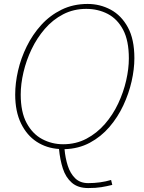

<svg xmlns="http://www.w3.org/2000/svg" viewBox="-20 -745 729 973"><path d="M427 208Q375 208 344 181Q313 154 298.5 109Q284 64 279 10Q216 6 166 -26.5Q116 -59 86.5 -119.5Q57 -180 57 -266Q57 -324 71.5 -387Q86 -450 115.5 -510Q145 -570 189 -618.5Q233 -667 292 -696Q351 -725 424 -725Q487 -725 541 -696Q595 -667 628 -606.5Q661 -546 661 -450Q661 -395 647 -333Q633 -271 605 -211Q577 -151 534.5 -101.5Q492 -52 435 -21.5Q378 9 307 11Q311 56 323.5 95Q336 134 361 158.5Q386 183 427 183Q489 183 543 167L549 192Q521 199 493.5 203.5Q466 208 427 208ZM300 -14Q365 -14 418 -42Q471 -70 511.5 -116.5Q552 -163 579 -220.5Q606 -278 619.5 -337.5Q633 -397 633 -449Q633 -539 604 -594Q575 -649 526 -674.5Q477 -700 417 -700Q353 -700 300 -672.5Q247 -645 207 -598.5Q167 -552 140 -495.5Q113 -439 99 -379Q85 -319 85 -266Q85 -177 115 -121.5Q145 -66 194 -40Q243 -14 300 -14Z"/></svg>

Font: Noto Serif Thin
Style: Italic
Weight: 100
Italic angle: -12°
Designer: Monotype Design Team
Foundry: Monotype Imaging Inc.
Version: Version 2.014; ttfautohint (v1.8.4.7-5d5b)